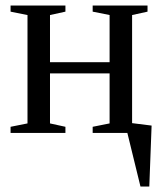

<svg xmlns="http://www.w3.org/2000/svg" viewBox="-20 -479 575 692"><path d="M526.4 -26.4 518.1 193.4H486.3L439 0H314V-22L375 -34.2V-214.4H160.2V-34.2L215.8 -22V0H18.1V-22L79.1 -34.2V-424.8L18.1 -437V-459H215.8V-437L160.2 -424.8V-254.9H375V-424.8L314 -437V-459H511.7V-437L456.1 -424.8V-35.2Z"/></svg>

Font: Times New Roman
Style: Regular
Weight: 400
Designer: Steve Matteson
Foundry: Ascender Corporation
Version: Version 2.00.3